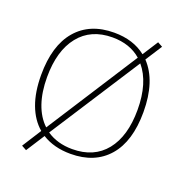

<svg xmlns="http://www.w3.org/2000/svg" viewBox="-143 -864 1014 1065"><g transform="rotate(20 364.5 -331.5)"><path d="M97 59 169 -54Q117 -98 89.5 -171.5Q62 -245 62 -346Q62 -520 141.5 -612.5Q221 -705 364 -705Q477 -705 551 -646L610 -738L639 -722L576 -624Q666 -529 666 -346Q666 -173 586.5 -81.5Q507 10 364 10Q266 10 196 -34L126 75ZM533 -619Q467 -677 364 -677Q237 -677 167 -589.5Q97 -502 97 -346Q97 -258 120 -191Q143 -124 188 -82ZM631 -346Q631 -506 557 -594L213 -61Q276 -18 364 -18Q492 -18 561.5 -104.5Q631 -191 631 -346Z"/></g></svg>

Font: Maitree ExtraLight
Style: Regular
Weight: 275
Designer: CadsonDemak Team
Foundry: CadsonDemak
Version: Version 1.003